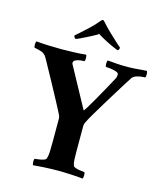

<svg xmlns="http://www.w3.org/2000/svg" viewBox="-125 -941 873 1035"><g transform="rotate(15 311.0 -423.0)"><path d="M437 -713Q431 -715 408.5 -725Q386 -735 360.5 -748.5Q335 -762 320 -772Q305 -762 280 -749Q255 -736 233 -725.5Q211 -715 203 -713Q200 -715 196.5 -719.5Q193 -724 193 -730Q199 -735 215.5 -749.5Q232 -764 263 -793Q281 -810 291 -821.5Q301 -833 307 -840Q315 -850 320 -850Q323 -850 326 -847Q329 -844 333 -840Q342 -830 350.5 -820.5Q359 -811 374 -797Q407 -765 424 -750Q441 -735 447 -730Q447 -716 437 -713ZM228 -142V-277Q228 -285 222 -297Q214 -313 199.5 -340.5Q185 -368 168 -399.5Q151 -431 135.5 -459.5Q120 -488 110 -506Q100 -524 100 -524Q89 -544 84 -553.5Q79 -563 70 -578Q59 -596 36 -602.5Q13 -609 3 -610Q-1 -615 -0.5 -628.5Q0 -642 3 -646Q32 -643 72 -641.5Q112 -640 143 -640Q174 -640 213.5 -641.5Q253 -643 281 -646Q284 -642 284.5 -628.5Q285 -615 281 -610Q275 -610 260.5 -608.5Q246 -607 233.5 -601.5Q221 -596 221 -584Q221 -581 223 -577Q225 -573 228 -568L345 -353Q347 -351 360 -372.5Q373 -394 392.5 -427.5Q412 -461 432 -498Q452 -535 468 -564Q471 -570 472 -576Q473 -582 473 -587Q473 -596 457.5 -601Q442 -606 425 -608Q408 -610 401 -610Q397 -615 397.5 -628.5Q398 -642 401 -646Q436 -643 456.5 -641.5Q477 -640 511 -640Q543 -640 566.5 -642.5Q590 -645 620 -646Q623 -642 623.5 -628.5Q624 -615 620 -610Q614 -610 599.5 -608.5Q585 -607 570.5 -602Q556 -597 548 -586Q542 -577 525 -550Q508 -523 485.5 -486.5Q463 -450 439.5 -411.5Q416 -373 397 -340.5Q378 -308 370 -291Q365 -279 365 -272V-142Q365 -139 365 -135.5Q365 -132 365 -129Q365 -103 366 -83Q367 -63 372 -50Q375 -44 387.5 -40Q400 -36 414.5 -34.5Q429 -33 435 -32Q439 -27 438.5 -14Q438 -1 435 4Q407 1 366.5 -1Q326 -3 295 -3Q264 -3 225.5 -1Q187 1 158 4Q155 -1 154.5 -14Q154 -27 158 -32Q165 -33 178.5 -34.5Q192 -36 205 -40Q218 -44 220 -50Q226 -65 227 -88Q228 -111 228 -142Z"/></g></svg>

Font: Amiri
Style: Bold
Weight: 700
Designer: Khaled Hosny
Version: Version 0.113